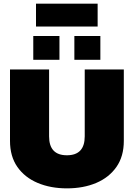

<svg xmlns="http://www.w3.org/2000/svg" viewBox="-20 -1026 736 1056"><path d="M178 -880V-1006H517V-880ZM163 -697V-828H307V-697ZM389 -697V-828H532V-697ZM348 10Q258 10 187 -20Q116 -50 75.5 -108Q35 -166 35 -251V-644H250V-276Q250 -172 348 -172Q446 -172 446 -276V-644H661V-251Q661 -166 620.5 -108Q580 -50 509.5 -20Q439 10 348 10Z"/></svg>

Font: Kanit ExtraBold
Style: Regular
Weight: 800
Designer: Katatrad Team
Foundry: CadsonDemak
Version: Version 2.000; ttfautohint (v1.8.3)